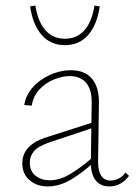

<svg xmlns="http://www.w3.org/2000/svg" viewBox="-20 -665 487 689"><path d="M372 4Q340 4 322.5 -19Q305 -42 306 -87L309 -293Q310 -327 300.5 -349Q291 -371 273 -381.5Q255 -392 231 -392Q204 -392 174 -380Q144 -368 121.5 -344Q99 -320 94 -286L67 -288Q71 -316 87.5 -339Q104 -362 128 -378.5Q152 -395 179.5 -404Q207 -413 234 -413Q285 -413 310.5 -382Q336 -351 335 -295L332 -84Q332 -51 343.5 -34Q355 -17 377 -17Q391 -17 405.5 -24Q420 -31 430 -46L443 -34Q430 -16 412 -6Q394 4 372 4ZM151 4Q112 4 86 -18.5Q60 -41 60 -79Q60 -100 69 -117.5Q78 -135 98 -149.5Q118 -164 152 -174L320 -228L325 -210L160 -155Q116 -140 101.5 -122Q87 -104 87 -82Q87 -50 108 -34Q129 -18 158 -18Q194 -18 232 -40.5Q270 -63 316 -103L322 -87Q281 -49 238 -22.5Q195 4 151 4ZM213 -503Q162 -503 130 -539Q98 -575 88 -642L107 -645Q116 -587 143 -556.5Q170 -526 213 -526Q256 -526 283 -556.5Q310 -587 319 -645L338 -642Q328 -575 296 -539Q264 -503 213 -503Z"/></svg>

Font: Ysabeau Office Thin
Style: Regular
Weight: 250
Designer: Christian Thalmann (Catharsis Fonts)
Version: Version 2.001;gftools[0.9.30]; featfreeze: tnum,lnum,ss02